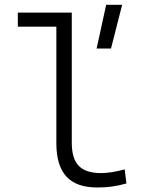

<svg xmlns="http://www.w3.org/2000/svg" viewBox="-20 -786 626 815"><path d="M393.1 9.8C437.5 9.8 474.1 4.9 516.6 -7.3L509.3 -66.9C467.8 -56.2 437.5 -51.3 409.2 -51.3C319.8 -51.3 284.7 -92.8 284.7 -180.7V-732.4H55.7V-672.9H219.2V-179.2C219.2 -50.8 274.9 9.8 393.1 9.8ZM390.1 -580.1H451.2L498.5 -765.6H430.7Z"/></svg>

Font: Cascadia Mono NF Light
Style: Regular
Weight: 300
Monospace: yes
Designer: Aaron Bell
Foundry: Saja Typeworks
Version: Version 2404.023